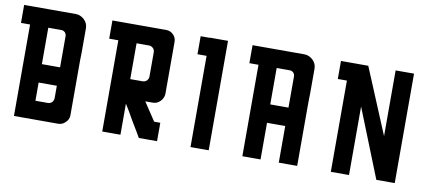

<svg xmlns="http://www.w3.org/2000/svg" viewBox="-55 -1037 2153 933"><g transform="rotate(10 1022.0 -570.0)"><path d="M44.9 -390.6Q44.9 -390.6 44.9 -446.3Q44.9 -501 44.9 -572.3Q44.9 -620.1 44.9 -667Q44.9 -714.8 44.9 -751Q44.9 -751 28.3 -751Q11.7 -751 0 -751Q0 -751 0 -754.9Q0 -757.8 0 -765.6Q0 -773.4 0 -784.2Q0 -817.4 0 -839.8Q0 -839.8 16.6 -839.8Q33.2 -839.8 43.9 -839.8Q43.9 -839.8 52.7 -839.8Q61.5 -839.8 116.2 -839.8Q139.6 -839.8 172.9 -839.8Q207 -839.8 253.9 -839.8Q278.3 -839.8 296.9 -822.3Q315.4 -804.7 315.4 -779.3Q315.4 -779.3 315.4 -770.5Q315.4 -762.7 315.4 -756.8Q315.4 -756.8 315.4 -721.7Q315.4 -686.5 315.4 -663.1Q315.4 -663.1 314.5 -621.1Q314.5 -579.1 314.5 -525.4Q314.5 -489.3 314.5 -453.1Q314.5 -417 314.5 -389.6Q314.5 -389.6 314.5 -384.8Q314.5 -380.9 314.5 -351.6Q314.5 -351.6 314.5 -351.6Q314.5 -350.6 314.5 -350.6Q314.5 -330.1 298.8 -315.4Q284.2 -299.8 262.7 -299.8Q262.7 -299.8 262.7 -299.8Q262.7 -299.8 261.7 -299.8Q261.7 -299.8 248 -299.8Q234.4 -299.8 224.6 -299.8Q224.6 -299.8 210 -299.8Q202.1 -299.8 191.4 -299.8Q157.2 -299.8 134.8 -299.8Q134.8 -299.8 101.6 -299.8Q67.4 -299.8 44.9 -299.8Q44.9 -299.8 44.9 -334Q44.9 -368.2 44.9 -390.6ZM134.8 -571.3Q134.8 -571.3 150.4 -571.3Q157.2 -571.3 168.9 -571.3Q202.1 -571.3 224.6 -571.3Q224.6 -571.3 224.6 -577.1Q224.6 -584 224.6 -624Q224.6 -640.6 224.6 -666Q224.6 -690.4 224.6 -724.6Q224.6 -735.4 217.8 -743.2Q210 -751 199.2 -751Q199.2 -751 174.8 -751Q151.4 -751 134.8 -751Q134.8 -751 134.8 -725.6Q134.8 -724.6 134.8 -723.6Q134.8 -696.3 134.8 -660.2Q134.8 -636.7 134.8 -612.3Q134.8 -588.9 134.8 -571.3ZM134.8 -390.6Q134.8 -390.6 138.7 -390.6Q140.6 -390.6 142.6 -390.6Q150.4 -390.6 195.3 -390.6Q208 -390.6 216.8 -399.4Q224.6 -408.2 224.6 -420.9Q224.6 -420.9 224.6 -443.4Q224.6 -464.8 224.6 -480.5Q224.6 -480.5 191.4 -480.5Q157.2 -480.5 134.8 -480.5Q134.8 -480.5 134.8 -464.8Q134.8 -458 134.8 -446.3Q134.8 -413.1 134.8 -390.6Z M751 -345.7Q751 -345.7 751 -345.7Q751 -345.7 751 -344.7Q751 -344.7 751 -328.1Q751 -311.5 751 -299.8Q751 -299.8 716.8 -299.8Q683.6 -299.8 661.1 -299.8Q661.1 -299.8 647.5 -323.2Q633.8 -346.7 615.2 -377Q603.5 -397.5 591.8 -418Q580.1 -437.5 570.3 -453.1Q570.3 -453.1 570.3 -429.7Q570.3 -406.2 570.3 -376Q570.3 -355.5 570.3 -335Q570.3 -315.4 570.3 -299.8Q570.3 -299.8 555.7 -299.8Q547.9 -299.8 537.1 -299.8Q502.9 -299.8 480.5 -299.8Q480.5 -299.8 480.5 -369.1Q480.5 -437.5 480.5 -526.4Q480.5 -585.9 480.5 -645.5Q480.5 -705.1 480.5 -750Q480.5 -750 463.9 -750Q447.3 -750 435.5 -750Q435.5 -750 435.5 -753.9Q435.5 -757.8 435.5 -764.6Q435.5 -772.5 435.5 -784.2Q435.5 -817.4 435.5 -839.8Q435.5 -839.8 452.1 -839.8Q469.7 -839.8 480.5 -839.8Q480.5 -839.8 514.6 -839.8Q547.9 -839.8 570.3 -839.8Q570.3 -839.8 576.2 -839.8Q582 -839.8 615.2 -839.8Q629.9 -839.8 650.4 -839.8Q670.9 -839.8 700.2 -839.8Q721.7 -839.8 736.3 -825.2Q751 -810.5 751 -790Q751 -790 751 -775.4Q751 -760.7 751 -751Q751 -751 751 -741.2Q751 -732.4 751 -676.8Q751 -652.3 751 -617.2Q751 -583 751 -534.2Q751 -522.5 746.1 -512.7Q742.2 -503.9 734.4 -496.1Q726.6 -488.3 717.8 -484.4Q708 -480.5 696.3 -480.5Q696.3 -480.5 683.6 -480.5Q669.9 -480.5 661.1 -480.5Q661.1 -480.5 683.6 -446.3Q706.1 -413.1 720.7 -390.6Q720.7 -390.6 731.4 -390.6Q743.2 -390.6 751 -390.6Q751 -390.6 751 -374Q751 -357.4 751 -345.7ZM660.2 -721.7Q660.2 -734.4 652.3 -742.2Q643.6 -751 631.8 -751Q631.8 -751 608.4 -751Q585.9 -751 570.3 -751Q570.3 -751 570.3 -723.6Q570.3 -697.3 570.3 -662.1Q570.3 -638.7 570.3 -615.2Q570.3 -591.8 570.3 -574.2Q570.3 -574.2 574.2 -574.2Q576.2 -574.2 578.1 -574.2Q585.9 -574.2 630.9 -574.2Q643.6 -574.2 652.3 -583Q660.2 -591.8 660.2 -603.5Q660.2 -603.5 660.2 -609.4Q660.2 -614.3 660.2 -644.5Q660.2 -658.2 660.2 -676.8Q660.2 -695.3 660.2 -721.7Z M916 -299.8Q946.3 -299.8 1005.9 -299.8Q1005.9 -480.5 1005.9 -839.8Q976.6 -839.8 916 -839.8Q916 -839.8 916 -838.9Q901.4 -838.9 871.1 -838.9Q871.1 -824.2 871.1 -801.8Q871.1 -779.3 871.1 -750Q885.7 -750 916 -750Q916 -599.6 916 -299.8Z M1351.6 -480.5Q1351.6 -480.5 1318.4 -480.5Q1284.2 -480.5 1261.7 -480.5Q1261.7 -480.5 1261.7 -452.1Q1261.7 -424.8 1261.7 -389.6Q1261.7 -365.2 1261.7 -341.8Q1261.7 -318.4 1261.7 -299.8Q1261.7 -299.8 1247.1 -299.8Q1239.3 -299.8 1228.5 -299.8Q1194.3 -299.8 1171.9 -299.8Q1171.9 -299.8 1171.9 -369.1Q1171.9 -438.5 1171.9 -527.3Q1171.9 -586.9 1171.9 -646.5Q1171.9 -706.1 1171.9 -751Q1171.9 -751 1155.3 -751Q1138.7 -751 1127 -751Q1127 -751 1127 -754.9Q1127 -757.8 1127 -765.6Q1127 -773.4 1127 -784.2Q1127 -817.4 1127 -839.8Q1127 -839.8 1143.6 -839.8Q1161.1 -839.8 1171.9 -839.8Q1171.9 -839.8 1180.7 -839.8Q1190.4 -839.8 1244.1 -839.8Q1267.6 -839.8 1300.8 -839.8Q1335 -839.8 1381.8 -839.8Q1406.2 -839.8 1424.8 -822.3Q1443.4 -804.7 1443.4 -779.3Q1443.4 -779.3 1443.4 -770.5Q1443.4 -762.7 1443.4 -756.8Q1443.4 -756.8 1443.4 -721.7Q1443.4 -687.5 1443.4 -664.1Q1443.4 -664.1 1442.4 -608.4Q1442.4 -552.7 1442.4 -480.5Q1442.4 -432.6 1442.4 -384.8Q1442.4 -336.9 1442.4 -299.8Q1442.4 -299.8 1408.2 -299.8Q1374 -299.8 1351.6 -299.8Q1351.6 -299.8 1351.6 -327.1Q1351.6 -355.5 1351.6 -390.6Q1351.6 -414.1 1351.6 -438.5Q1351.6 -461.9 1351.6 -480.5ZM1351.6 -571.3Q1351.6 -571.3 1351.6 -577.1Q1351.6 -584 1351.6 -624Q1351.6 -640.6 1351.6 -666Q1351.6 -690.4 1351.6 -724.6Q1351.6 -735.4 1344.7 -743.2Q1336.9 -751 1326.2 -751Q1326.2 -751 1301.8 -751Q1278.3 -751 1261.7 -751Q1261.7 -751 1261.7 -725.6Q1261.7 -724.6 1261.7 -723.6Q1261.7 -696.3 1261.7 -660.2Q1261.7 -636.7 1261.7 -612.3Q1261.7 -588.9 1261.7 -571.3Q1261.7 -571.3 1277.3 -571.3Q1284.2 -571.3 1295.9 -571.3Q1329.1 -571.3 1351.6 -571.3Z M1923.8 -839.8Q1893.6 -839.8 1833 -839.8Q1833 -732.4 1833 -515.6Q1788.1 -624 1698.2 -838.9Q1668.9 -838.9 1608.4 -838.9Q1608.4 -838.9 1608.4 -838.9Q1593.8 -838.9 1563.5 -838.9Q1563.5 -824.2 1563.5 -801.8Q1563.5 -779.3 1563.5 -750Q1578.1 -750 1608.4 -750Q1608.4 -599.6 1608.4 -299.8Q1638.7 -299.8 1698.2 -299.8Q1698.2 -413.1 1698.2 -637.7Q1743.2 -525.4 1833 -299.8Q1863.3 -299.8 1923.8 -299.8Q1923.8 -300.8 1923.8 -300.8Q1923.8 -300.8 1923.8 -300.8Q1923.8 -480.5 1923.8 -839.8Z"/></g></svg>

Font: Reach
Style: Fill
Weight: 400
Designer: Billy Harris
Version: Version 1.0